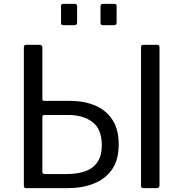

<svg xmlns="http://www.w3.org/2000/svg" viewBox="-20 -974 949 994"><path d="M379.2 -941.8V-858.9Q379.2 -850.3 375.8 -846.9Q372.4 -843.6 362.5 -843.6H309.9Q301.3 -843.6 298.6 -846.6Q295.9 -849.5 295.9 -856.9V-941.2Q295.9 -954 306.8 -954H368.3Q379.2 -954 379.2 -941.8ZM583.7 -941.8V-858.9Q583.7 -850.3 580.3 -846.9Q576.9 -843.6 567 -843.6H514.4Q505.8 -843.6 503.1 -846.6Q500.4 -849.5 500.4 -856.9V-941.2Q500.4 -954 511.3 -954H572.7Q583.7 -954 583.7 -941.8ZM594.6 -226.4Q594.6 -146.7 560.2 -97Q525.8 -47.3 465.9 -23.7Q406.1 0 330 0H115.2Q103.5 0 103.5 -13.6V-729.3Q103.5 -735.8 106.5 -738.9Q109.4 -742 116.4 -742H184.4Q199.3 -742 199.3 -727.5V-461.3Q199.3 -451.8 208.4 -451.8H341.5Q415.8 -451.8 472.7 -427.7Q529.5 -403.7 562.1 -353.7Q594.6 -303.8 594.6 -226.4ZM507 -223.4Q507 -304.6 459.3 -341.7Q411.6 -378.8 332.1 -378.8H209Q199.3 -378.8 199.3 -365.5V-84.6Q199.3 -73 212.1 -73H325.4Q381 -73 421.8 -87.6Q462.5 -102.3 484.8 -135.2Q507 -168.1 507 -223.4ZM721.8 -742H794.3Q805.8 -742 805.8 -729V-16.7Q805.8 -7.2 802.1 -3.6Q798.5 0 788 0H725.4Q715.9 0 713 -3.1Q710 -6.2 710 -14.1V-728.4Q710 -742 721.8 -742Z"/></svg>

Font: Libre Franklin Thin
Style: Regular
Weight: 100
Designer: Pablo Impallari, Rodrigo Fuenzalida, Nhung Nguyen
Foundry: Impallari Type
Version: Version 3.000